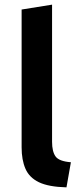

<svg xmlns="http://www.w3.org/2000/svg" viewBox="-20 -796 342 826"><path d="M266 10Q189 8 147.5 -12Q106 -32 89.5 -70Q73 -108 73 -162V-755L204 -776V-186Q204 -144 219 -123Q234 -102 285 -98Z"/></svg>

Font: Ubuntu Sans
Style: Bold
Weight: 700
Designer: Dalton Maag Ltd
Foundry: Dalton Maag Ltd
Version: Version 1.006; ttfautohint (v1.8.4.7-5d5b)